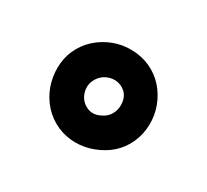

<svg xmlns="http://www.w3.org/2000/svg" viewBox="-69 -816 502 466"><g transform="rotate(-30 182.0 -582.5)"><path d="M314.5 -582Q314.5 -555.7 303.7 -531.7Q293 -507.8 274.9 -489.7Q256.8 -471.7 232.4 -460.9Q208 -450.2 181.6 -450.2Q155.3 -450.2 131.8 -460.9Q108.4 -471.7 89.8 -489.7Q71.3 -507.8 60.5 -531.7Q49.8 -555.7 49.8 -582Q49.8 -608.4 60.5 -632.8Q71.3 -657.2 89.8 -675.3Q108.4 -693.4 131.8 -704.1Q155.3 -714.8 181.6 -714.8Q208 -714.8 232.4 -704.1Q256.8 -693.4 274.9 -675.3Q293 -657.2 303.7 -632.8Q314.5 -608.4 314.5 -582ZM231.4 -580.1Q231.4 -599.6 216.8 -613.8Q202.1 -627.9 181.6 -627.9Q162.1 -627.9 147.9 -613.8Q133.8 -599.6 133.8 -580.1Q133.8 -560.5 149.4 -547.9Q165 -535.2 181.6 -535.2Q200.2 -535.2 215.8 -547.9Q231.4 -560.5 231.4 -580.1Z"/></g></svg>

Font: Fontdiner Swanky
Style: Regular
Weight: 400
Designer: Font Diner, Inc
Foundry: Font Diner, Inc
Version: Version 1.001